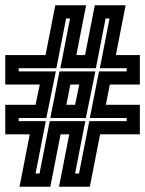

<svg xmlns="http://www.w3.org/2000/svg" viewBox="-22 -684 551 729"><path d="M509 -199V-261V-286H484H380L395 -363H484H509V-388V-450V-475H484H418L449 -634L455 -664H425H359H338L334 -644L301 -475H268L299 -634L305 -664H275H209H188L184 -644L151 -475H24H-2V-450V-388V-363H24H129L113 -286H24H-2V-261V-199V-174H24H91L58 -5L52 25H83H149H169L173 5L208 -174H241L208 -5L202 25H233H299H319L323 5L358 -174H484H509V-199ZM459 -224H338H317L313 -204L278 -25H263L296 -194L302 -224H272H188H167L163 -204L128 -25H113L146 -194L152 -224H122H49V-236H134H154L158 -256L184 -383L190 -413H160H49V-425H172H192L196 -445L229 -614H244L213 -455L207 -425H238H322H342L346 -445L379 -614H394L363 -455L357 -425H388H459V-413H375H354L350 -393L325 -266L319 -236H350H459V-224ZM230 -286 245 -363H279L263 -286H230ZM200 -236H284H304L308 -256L334 -383L340 -413H310H225H204L200 -393L175 -266L169 -236H200Z"/></svg>

Font: Gamestation DisplayOutline
Style: Regular
Weight: 400
Designer: Jonas Hecksher
Foundry: Jonas Hecksher, Playtypeª, e-types AS
Version: Version 1.003